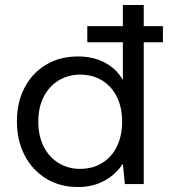

<svg xmlns="http://www.w3.org/2000/svg" viewBox="-20 -740 715 772"><path d="M331 -570V-635H635V-570ZM293 12Q220 12 164.5 -22.5Q109 -57 78.5 -116.5Q48 -176 48 -252Q48 -328 78.5 -387Q109 -446 164.5 -479.5Q220 -513 294 -513Q355 -513 402 -488Q449 -463 474 -418V-720H558V0H482L474 -82Q459 -58 434 -36.5Q409 -15 374 -1.5Q339 12 293 12ZM302 -61Q352 -61 390.5 -84.5Q429 -108 450 -151Q471 -194 471 -251Q471 -308 450 -350.5Q429 -393 390.5 -416.5Q352 -440 302 -440Q254 -440 215.5 -416.5Q177 -393 155.5 -350.5Q134 -308 134 -251Q134 -194 155.5 -151Q177 -108 215.5 -84.5Q254 -61 302 -61Z"/></svg>

Font: DM Sans 17pt
Style: Regular
Weight: 400
Version: Version 4.004;gftools[0.9.30]